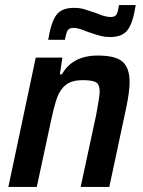

<svg xmlns="http://www.w3.org/2000/svg" viewBox="-20 -737 563 757"><path d="M121 -510H226L216 -444H224Q266 -518 365 -518Q436 -518 463.5 -493.5Q491 -469 491 -413Q491 -377 478 -314L411 0H298L359 -283Q373 -357 373 -376Q373 -404 358.5 -412.5Q344 -421 306 -421Q264 -421 240.5 -403Q217 -385 205 -351.5Q193 -318 179 -251L125 0H13ZM272 -706Q294 -706 311 -701Q328 -696 360 -685Q364 -683 376.5 -678.5Q389 -674 398.5 -672Q408 -670 417 -670Q433 -670 439 -679.5Q445 -689 449 -717H515Q505 -650 484.5 -620.5Q464 -591 414 -591Q396 -591 381 -594.5Q366 -598 351 -603Q336 -608 327 -611Q320 -614 302 -620.5Q284 -627 269 -627Q253 -627 247 -617.5Q241 -608 236 -580H170Q181 -648 201.5 -677Q222 -706 272 -706Z"/></svg>

Font: Saira Semi Condensed Medium
Style: Italic
Weight: 500
Width: 4
Italic angle: -12°
Designer: Hector Gatti with collaboration of the Omnibus-Type team
Foundry: Omnibus-Type
Version: Version 1.001; ttfautohint (v1.8)